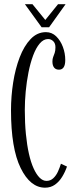

<svg xmlns="http://www.w3.org/2000/svg" viewBox="-20 -860 354 890"><path d="M189 10Q120.5 10 75.8 -81Q31 -172 31 -349Q31 -413.5 41 -477.5Q51 -541.5 71.2 -594.2Q91.5 -647 122 -679Q152.5 -711 193 -711Q220.5 -711 240.5 -691.5Q260.5 -672 271.5 -642.5Q282.5 -613 282.5 -582Q282.5 -559 275 -548Q267.5 -537 253.5 -537Q238.5 -537 230.8 -546.8Q223 -556.5 223 -575Q223 -587 226.5 -595.8Q230 -604.5 233.5 -614.8Q237 -625 237 -641Q237 -659 226.8 -669Q216.5 -679 203 -679Q181.5 -679 164 -658.2Q146.5 -637.5 133.5 -602.5Q120.5 -567.5 112 -524.5Q103.5 -481.5 99.2 -436.2Q95 -391 95 -350Q95 -290 100 -239Q105 -188 114 -147.8Q123 -107.5 135.8 -79.5Q148.5 -51.5 163.5 -36.5Q178.5 -21.5 195.5 -21.5Q214 -21.5 227.2 -34Q240.5 -46.5 248.8 -65Q257 -83.5 262.5 -101L290.5 -88Q282 -63 268.2 -40.5Q254.5 -18 234.8 -4Q215 10 189 10ZM173 -733.5 95.5 -840.5H130.5L190 -767.5L249 -840.5H284L207.5 -733.5Z"/></svg>

Font: Imbue Light
Style: Regular
Weight: 300
Designer: Tyler Finck
Foundry: Etcetera Type Company
Version: Version 1.102